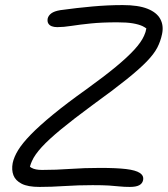

<svg xmlns="http://www.w3.org/2000/svg" viewBox="-20 -730 661 757"><path d="M136 7Q90 7 65.5 -5.5Q41 -18 33 -39Q25 -60 30 -87Q35 -111 51.5 -138Q68 -165 101 -199Q134 -233 188 -277.5Q242 -322 322 -379Q390 -428 436 -466Q482 -504 509.5 -534Q537 -564 548 -589Q555 -604 557 -618Q550 -623 542 -627Q527 -634 503.5 -638Q480 -642 442 -642Q382 -642 338 -637.5Q294 -633 262 -628Q230 -623 206 -623Q193 -623 184 -626.5Q175 -630 170.5 -637.5Q166 -645 168 -657Q171 -669 182.5 -677.5Q194 -686 218 -690Q283 -699 344.5 -704.5Q406 -710 464 -710Q525 -710 561.5 -695.5Q598 -681 612 -655Q626 -629 619 -596Q613 -567 600 -542Q587 -517 558.5 -487.5Q530 -458 479 -417Q428 -376 345 -316Q269 -260 220.5 -220Q172 -180 144.5 -150Q117 -120 106 -95Q101 -84 98 -73Q101 -70 105 -68Q119 -60 146 -60Q200 -60 256.5 -64Q313 -68 375 -68Q439 -68 477 -63.5Q515 -59 531.5 -48Q548 -37 544 -19Q541 -6 528.5 0.5Q516 7 492 7Q469 7 451 5Q433 3 409.5 1.5Q386 0 345 0Q288 0 235 3.5Q182 7 136 7Z"/></svg>

Font: Shantell Sans Light Light
Style: Italic
Weight: 300
Italic angle: -11°
Version: Version 1.008;[ac192a2d6]